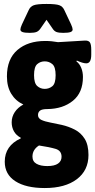

<svg xmlns="http://www.w3.org/2000/svg" viewBox="-20 -738 481 970"><path d="M206 212Q111 212 57.5 177.5Q4 143 4 79Q4 -2 85 -39V-42Q62 -54 50.5 -74.5Q39 -95 39 -120Q39 -148 54.5 -171.5Q70 -195 98 -210Q59 -228 37 -264Q15 -300 15 -352Q15 -440 68 -485.5Q121 -531 208 -531Q225 -531 241 -529.5Q257 -528 273 -525L408 -533Q427 -534 434 -524Q441 -514 441 -486V-462Q441 -418 416 -418Q399 -418 368 -432L366 -428Q382 -416 390.5 -395Q399 -374 399 -349Q399 -270 348.5 -229Q298 -188 220 -187Q192 -187 182 -179Q172 -171 172 -157Q172 -140 189.5 -132Q207 -124 234 -119Q261 -114 292 -107Q327 -99 358 -83Q389 -67 408 -36.5Q427 -6 427 45Q427 123 368 167.5Q309 212 206 212ZM206 -289Q228 -289 244.5 -302.5Q261 -316 261 -358Q261 -400 244.5 -414Q228 -428 206 -428Q184 -428 168 -414Q152 -400 152 -358Q152 -318 168 -303.5Q184 -289 206 -289ZM219 101Q255 101 273 88.5Q291 76 291 54Q291 23 260.5 14Q230 5 177 -3Q144 18 144 53Q144 78 164.5 89.5Q185 101 219 101ZM131 -572Q105 -572 94 -576Q83 -580 83 -589Q83 -597 91 -615L125 -687Q133 -705 150.5 -711.5Q168 -718 215 -718Q263 -718 280 -711.5Q297 -705 305 -687L339 -615Q347 -597 347 -589Q347 -580 336 -576Q325 -572 299 -572Q277 -572 265 -576.5Q253 -581 244 -596L215 -638L186 -596Q177 -582 165.5 -577Q154 -572 131 -572Z"/></svg>

Font: Asap Condensed ExtraBold
Style: Regular
Weight: 800
Width: 3
Designer: Pablo Cosgaya
Foundry: Omnibus-Type
Version: Version 3.001; ttfautohint (v1.8.4.7-5d5b)